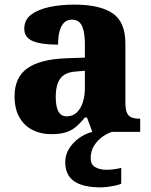

<svg xmlns="http://www.w3.org/2000/svg" viewBox="-20 -570 654 830"><path d="M200 10Q157 10 121 -8Q85 -26 64 -62.5Q43 -99 43 -154Q43 -236 98.5 -275Q154 -314 265 -318L347 -321V-375Q347 -410 342 -434.5Q337 -459 325 -472Q313 -485 291 -485Q270 -485 257 -472Q244 -459 237.5 -435Q231 -411 231 -377Q158 -377 121.5 -392.5Q85 -408 85 -446Q85 -484 114.5 -506.5Q144 -529 193 -539.5Q242 -550 301 -550Q412 -550 467 -512.5Q522 -475 522 -382V-128Q522 -101 527.5 -85.5Q533 -70 546.5 -63.5Q560 -57 582 -57H586V0H379L356 -62H347Q325 -35 305.5 -19.5Q286 -4 261.5 3Q237 10 200 10ZM268 -67Q293 -67 310.5 -82.5Q328 -98 337.5 -126Q347 -154 347 -191V-264L310 -261Q276 -259 257 -246Q238 -233 229.5 -209.5Q221 -186 221 -151Q221 -124 226 -105Q231 -86 241.5 -76.5Q252 -67 268 -67ZM416 240Q339 240 300.5 213.5Q262 187 262 130Q262 99 279 72Q296 45 323 26Q350 7 380 0H465Q444 6 422.5 21.5Q401 37 386.5 60Q372 83 372 115Q372 141 391.5 152.5Q411 164 441 164Q455 164 470.5 162Q486 160 504 156V224Q494 229 477 232.5Q460 236 443.5 238Q427 240 416 240Z"/></svg>

Font: Noto Serif Kannada ExtraBold
Style: Regular
Weight: 800
Version: Version 2.003